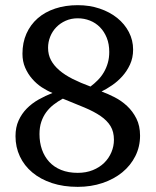

<svg xmlns="http://www.w3.org/2000/svg" viewBox="-20 -707 603 743"><path d="M420.9 -166Q420.9 -197.3 407.7 -219Q394.5 -240.7 369.1 -258.1Q343.8 -275.4 307.1 -290.8Q270.5 -306.2 223.1 -325.2Q204.1 -314.9 187.7 -302.2Q171.4 -289.6 159.2 -273.2Q147 -256.8 139.9 -235.8Q132.8 -214.8 132.8 -188Q132.8 -155.8 142.3 -128.4Q151.9 -101.1 170.4 -80.8Q189 -60.5 216.8 -49.3Q244.6 -38.1 280.8 -38.1Q313 -38.1 339.1 -48.6Q365.2 -59.1 383.3 -76.9Q401.4 -94.7 411.1 -117.9Q420.9 -141.1 420.9 -166ZM402.8 -505.9Q402.8 -536.6 393.1 -560.8Q383.3 -585 366.7 -601.8Q350.1 -618.7 327.9 -627.4Q305.7 -636.2 280.8 -636.2Q255.4 -636.2 234.1 -626.7Q212.9 -617.2 197.8 -601.6Q182.6 -585.9 174.3 -565.2Q166 -544.4 166 -522Q166 -495.6 177.2 -474.4Q188.5 -453.1 209.5 -435.1Q230.5 -417 261 -401.6Q291.5 -386.2 330.1 -372.1Q345.2 -383.3 358.6 -397Q372.1 -410.6 381.8 -427.2Q391.6 -443.8 397.2 -463.4Q402.8 -482.9 402.8 -505.9ZM522 -182.1Q522 -139.2 503.7 -102.8Q485.4 -66.4 453.1 -40Q420.9 -13.7 376.7 1.2Q332.5 16.1 280.8 16.1Q225.6 16.1 181.2 1.5Q136.7 -13.2 105.2 -39.6Q73.7 -65.9 56.9 -101.8Q40 -137.7 40 -180.2Q40 -214.4 52 -240.7Q64 -267.1 83.7 -287.1Q103.5 -307.1 129.4 -321.8Q155.3 -336.4 183.1 -347.2Q162.6 -355.5 141.8 -369.1Q121.1 -382.8 104.5 -401.9Q87.9 -420.9 77.4 -445.1Q66.9 -469.2 66.9 -499Q66.9 -542 82.3 -576.7Q97.7 -611.3 125.7 -636Q153.8 -660.6 193.4 -673.8Q232.9 -687 280.8 -687Q326.7 -687 365.7 -673.8Q404.8 -660.6 433.6 -637.5Q462.4 -614.3 478.8 -582.8Q495.1 -551.3 495.1 -515.1Q495.1 -483.4 483.2 -457.5Q471.2 -431.6 453.1 -411.6Q435.1 -391.6 413.6 -377Q392.1 -362.3 373 -353Q397 -344.2 423.3 -330.8Q449.7 -317.4 471.7 -296.9Q493.7 -276.4 507.8 -248.3Q522 -220.2 522 -182.1Z"/></svg>

Font: Charis SIL Viet
Style: Regular
Weight: 400
Foundry: SIL International
Version: Version 5.000